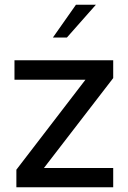

<svg xmlns="http://www.w3.org/2000/svg" viewBox="-20 -789 538 809"><path d="M49 -74 340 -453H41V-535H457V-460L165 -81H457V0H49ZM300 -769H384L262 -631H203Z"/></svg>

Font: Exo Medium
Style: Regular
Weight: 500
Designer: Natanael Gama
Foundry: Natanael Gama
Version: Version 1.500; ttfautohint (v1.6)